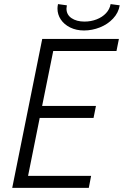

<svg xmlns="http://www.w3.org/2000/svg" viewBox="-20 -908 599 928"><path d="M184.1 -719.7H554.7L543 -661.6H237.3L183.6 -396H443.8L432.1 -337.9H171.9L115.7 -58.1H420.4L409.2 0H39.1ZM257.8 -866.7Q257.8 -876 260.3 -888.2L303.2 -882.3Q301.3 -871.6 301.3 -866.7Q301.3 -836.9 325.7 -820.3Q350.1 -803.7 388.2 -803.7Q419.9 -803.7 447.3 -814.5Q474.6 -825.2 492.4 -844.2Q510.3 -863.3 514.6 -888.2L558.6 -882.3Q552.7 -846.2 526.6 -818.4Q500.5 -790.5 462.9 -775.6Q425.3 -760.7 386.2 -760.7Q348.6 -760.7 319.3 -775.1Q290 -789.6 273.9 -813.7Q257.8 -837.9 257.8 -866.7Z"/></svg>

Font: Reddit Sans Chocolate Light
Style: Italic
Weight: 300
Italic angle: -11.25°
Designer: Stephen Hutchings
Version: Version 1.013